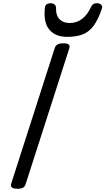

<svg xmlns="http://www.w3.org/2000/svg" viewBox="-20 -1159 655 1193"><path d="M88 14Q66 14 55.5 7Q45 0 49 -16L321 -863Q326 -877 338.5 -883.5Q351 -890 373 -890Q396 -890 406 -883Q416 -876 411 -860L139 -14Q135 0 123 7Q111 14 88 14ZM397 -930Q324 -930 286.5 -975Q249 -1020 259 -1111Q261 -1126 270 -1132.5Q279 -1139 294 -1139Q309 -1139 318.5 -1131.5Q328 -1124 328 -1111Q327 -1061 351 -1038.5Q375 -1016 412 -1016Q458 -1016 491 -1042.5Q524 -1069 542 -1109Q550 -1127 559 -1133Q568 -1139 582 -1139Q599 -1139 608.5 -1129.5Q618 -1120 613 -1105Q590 -1037 561.5 -998.5Q533 -960 493 -945Q453 -930 397 -930Z"/></svg>

Font: Playwrite DK Uloopet
Style: Regular
Weight: 400
Designer: Veronika Burian, José Scaglione
Foundry: TypeTogether
Version: Version 1.002